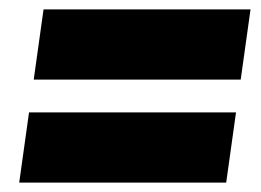

<svg xmlns="http://www.w3.org/2000/svg" viewBox="-20 -537 558 410"><path d="M52 -367 73 -517H515L494 -367ZM21 -147 42 -297H484L463 -147Z"/></svg>

Font: Fira Sans Black
Style: Italic
Weight: 900
Italic angle: -8°
Designer: Carrois Corporate & Edenspiekermann AG
Foundry: Carrois Corporate GbR & Edenspiekermann AG
Version: Version 4.203